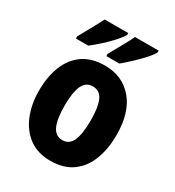

<svg xmlns="http://www.w3.org/2000/svg" viewBox="-185 -876 909 996"><g transform="rotate(30 269.5 -378.0)"><path d="M501 -276Q501 -197 477 -132Q453 -67 401.5 -28.5Q350 10 268 10Q193 10 141.5 -28Q90 -66 63.5 -131Q37 -196 37 -276Q37 -360 62.5 -424Q88 -488 139.5 -524Q191 -560 271 -560Q374 -560 437.5 -486.5Q501 -413 501 -276ZM191 -275Q191 -196 209.5 -155Q228 -114 270 -114Q311 -114 329 -154.5Q347 -195 347 -276Q347 -356 329 -395.5Q311 -435 269 -435Q228 -435 209.5 -395.5Q191 -356 191 -275ZM471 -756Q462 -737 436.5 -709Q411 -681 381 -653Q351 -625 328 -606H250V-619Q274 -663 296.5 -702.5Q319 -742 329 -766H471ZM289 -756Q279 -737 254.5 -709.5Q230 -682 199.5 -654.5Q169 -627 142 -606H68V-619Q93 -664 114.5 -703Q136 -742 148 -766H289Z"/></g></svg>

Font: Noto Sans Devanagari Condensed ExtraBold
Style: Regular
Weight: 800
Width: 3
Designer: Jelle Bosma - Monotype Design Team
Foundry: Monotype Imaging Inc.
Version: Version 2.004; ttfautohint (v1.8.4.7-5d5b)